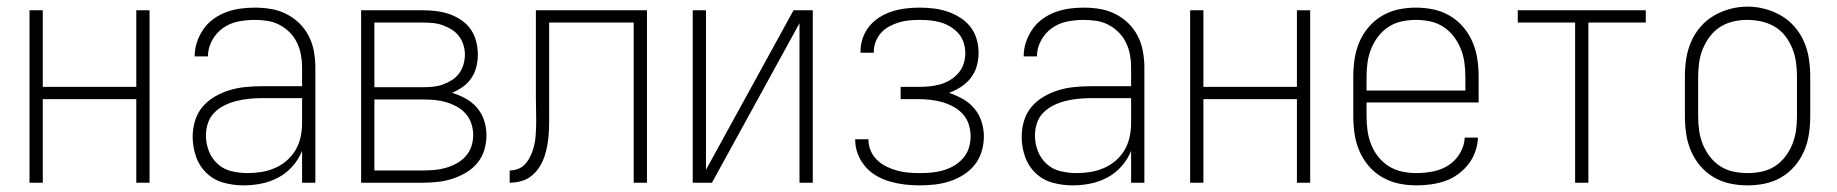

<svg xmlns="http://www.w3.org/2000/svg" viewBox="-20 -551 5540 579"><path d="M69 0V-520H109V-289H391V-520H431V0H391V-252H109V0Z M714 8Q684 8 654.5 0Q625 -8 603 -29Q581 -50 571 -79Q561 -108 561 -138Q561 -163 568 -186.5Q575 -210 590.5 -228.5Q606 -247 627.5 -259.5Q649 -272 672 -279Q695 -286 719.5 -288.5Q744 -291 768 -291H891V-348Q891 -367 887.5 -386Q884 -405 875.5 -422.5Q867 -440 853.5 -453.5Q840 -467 823 -476Q806 -485 787 -488Q768 -491 748 -491Q723 -491 698 -486Q673 -481 652.5 -466.5Q632 -452 619.5 -429Q607 -406 607 -381H567Q567 -403 574 -424Q581 -445 593.5 -463Q606 -481 624 -494Q642 -507 662.5 -514.5Q683 -522 704.5 -525Q726 -528 748 -528Q773 -528 797 -524Q821 -520 843 -509Q865 -498 882.5 -481Q900 -464 911 -442.5Q922 -421 926.5 -396.5Q931 -372 931 -348V0H891V-96Q881 -71 862.5 -50Q844 -29 820 -16Q796 -3 769 2.5Q742 8 714 8ZM727 -29Q748 -29 769 -32.5Q790 -36 809.5 -44.5Q829 -53 845 -67Q861 -81 871.5 -99Q882 -117 886.5 -138Q891 -159 891 -180V-255H768Q749 -255 730 -253Q711 -251 693 -246.5Q675 -242 657.5 -233.5Q640 -225 626.5 -211.5Q613 -198 607 -179.5Q601 -161 601 -142Q601 -118 610 -95Q619 -72 637 -56Q655 -40 679 -34.5Q703 -29 727 -29Z M1069 0V-520H1256Q1276 -520 1296 -517.5Q1316 -515 1335 -508.5Q1354 -502 1371 -490.5Q1388 -479 1399.5 -462.5Q1411 -446 1416 -426Q1421 -406 1421 -386Q1421 -368 1416.5 -349.5Q1412 -331 1401.5 -315.5Q1391 -300 1375.5 -289Q1360 -278 1343 -271Q1364 -265 1384 -254Q1404 -243 1418.5 -226Q1433 -209 1440 -187.5Q1447 -166 1447 -143Q1447 -121 1440.5 -99Q1434 -77 1419.5 -59.5Q1405 -42 1385.5 -30.5Q1366 -19 1344.5 -12Q1323 -5 1300.5 -2.5Q1278 0 1256 0ZM1109 -288H1256Q1271 -288 1286 -289.5Q1301 -291 1315 -296Q1329 -301 1342 -309Q1355 -317 1364 -329Q1373 -341 1377.5 -356Q1382 -371 1382 -386Q1382 -401 1377.5 -415.5Q1373 -430 1364 -442Q1355 -454 1342 -462Q1329 -470 1315 -475Q1301 -480 1286 -481.5Q1271 -483 1256 -483H1109ZM1109 -37H1256Q1273 -37 1290.5 -38.5Q1308 -40 1325 -45Q1342 -50 1357.5 -58.5Q1373 -67 1384.5 -80Q1396 -93 1401.5 -109.5Q1407 -126 1407 -144Q1407 -161 1401.5 -178Q1396 -195 1384.5 -208Q1373 -221 1357.5 -229.5Q1342 -238 1325 -243Q1308 -248 1290.5 -249.5Q1273 -251 1256 -251H1109Z M1517 0V-37Q1529 -37 1540.5 -41Q1552 -45 1560.5 -53Q1569 -61 1575 -71.5Q1581 -82 1585 -93Q1589 -104 1591.5 -115.5Q1594 -127 1595 -138.5Q1596 -150 1596.5 -162Q1597 -174 1597 -186Q1597 -205 1596.5 -223.5Q1596 -242 1596 -261V-520H1931V0H1891V-483H1636V-261Q1636 -252 1636 -242Q1636 -232 1636 -223Q1636 -205 1636 -187Q1636 -169 1635 -151Q1634 -133 1631 -115.5Q1628 -98 1622.5 -81Q1617 -64 1607.5 -48.5Q1598 -33 1584 -21.5Q1570 -10 1552.5 -5Q1535 0 1517 0Z M2069 0V-520H2109V-39L2373 -520H2431V0H2391V-481L2127 0Z M2753 8Q2731 8 2709 5.5Q2687 3 2665.5 -3Q2644 -9 2624.5 -20Q2605 -31 2590.5 -47.5Q2576 -64 2567.5 -85Q2559 -106 2559 -128Q2559 -129 2559 -129.5Q2559 -130 2559 -131H2599Q2599 -130 2599 -129.5Q2599 -129 2599 -129Q2599 -112 2606 -96Q2613 -80 2625.5 -68Q2638 -56 2653.5 -48.5Q2669 -41 2685.5 -36.5Q2702 -32 2719 -30.5Q2736 -29 2753 -29Q2771 -29 2788.5 -30.5Q2806 -32 2823.5 -37Q2841 -42 2856.5 -51Q2872 -60 2884 -73.5Q2896 -87 2901.5 -104.5Q2907 -122 2907 -139Q2907 -158 2901.5 -175.5Q2896 -193 2884 -206.5Q2872 -220 2855.5 -229Q2839 -238 2821.5 -243Q2804 -248 2786 -250Q2768 -252 2750 -252H2696V-289H2750Q2766 -289 2782.5 -290.5Q2799 -292 2815 -296.5Q2831 -301 2845 -309.5Q2859 -318 2870 -330.5Q2881 -343 2886 -359Q2891 -375 2891 -391Q2891 -407 2886 -422.5Q2881 -438 2870.5 -450Q2860 -462 2846 -470.5Q2832 -479 2816.5 -483.5Q2801 -488 2785 -489.5Q2769 -491 2753 -491Q2737 -491 2721.5 -489.5Q2706 -488 2691 -483.5Q2676 -479 2662 -471.5Q2648 -464 2637.5 -452.5Q2627 -441 2621 -426Q2615 -411 2615 -395Q2615 -394 2615 -393.5Q2615 -393 2615 -392H2575Q2575 -393 2575 -394Q2575 -395 2575 -397Q2575 -417 2582 -437Q2589 -457 2602.5 -473Q2616 -489 2634 -500Q2652 -511 2671.5 -517Q2691 -523 2711.5 -525.5Q2732 -528 2753 -528Q2774 -528 2795 -525.5Q2816 -523 2836 -516.5Q2856 -510 2874.5 -498.5Q2893 -487 2906 -470.5Q2919 -454 2925 -433.5Q2931 -413 2931 -392Q2931 -371 2925.5 -351.5Q2920 -332 2907.5 -316Q2895 -300 2878 -289Q2861 -278 2842 -271Q2863 -264 2883.5 -252.5Q2904 -241 2918.5 -223.5Q2933 -206 2940 -184Q2947 -162 2947 -139Q2947 -116 2940 -93.5Q2933 -71 2919 -53.5Q2905 -36 2885 -23.5Q2865 -11 2843 -4Q2821 3 2798.5 5.5Q2776 8 2753 8Z M3214 8Q3184 8 3154.5 0Q3125 -8 3103 -29Q3081 -50 3071 -79Q3061 -108 3061 -138Q3061 -163 3068 -186.5Q3075 -210 3090.5 -228.5Q3106 -247 3127.5 -259.5Q3149 -272 3172 -279Q3195 -286 3219.5 -288.5Q3244 -291 3268 -291H3391V-348Q3391 -367 3387.5 -386Q3384 -405 3375.5 -422.5Q3367 -440 3353.5 -453.5Q3340 -467 3323 -476Q3306 -485 3287 -488Q3268 -491 3248 -491Q3223 -491 3198 -486Q3173 -481 3152.5 -466.5Q3132 -452 3119.5 -429Q3107 -406 3107 -381H3067Q3067 -403 3074 -424Q3081 -445 3093.5 -463Q3106 -481 3124 -494Q3142 -507 3162.5 -514.5Q3183 -522 3204.5 -525Q3226 -528 3248 -528Q3273 -528 3297 -524Q3321 -520 3343 -509Q3365 -498 3382.5 -481Q3400 -464 3411 -442.5Q3422 -421 3426.5 -396.5Q3431 -372 3431 -348V0H3391V-96Q3381 -71 3362.5 -50Q3344 -29 3320 -16Q3296 -3 3269 2.5Q3242 8 3214 8ZM3227 -29Q3248 -29 3269 -32.5Q3290 -36 3309.5 -44.5Q3329 -53 3345 -67Q3361 -81 3371.5 -99Q3382 -117 3386.5 -138Q3391 -159 3391 -180V-255H3268Q3249 -255 3230 -253Q3211 -251 3193 -246.5Q3175 -242 3157.5 -233.5Q3140 -225 3126.5 -211.5Q3113 -198 3107 -179.5Q3101 -161 3101 -142Q3101 -118 3110 -95Q3119 -72 3137 -56Q3155 -40 3179 -34.5Q3203 -29 3227 -29Z M3569 0V-520H3609V-289H3891V-520H3931V0H3891V-252H3609V0Z M4251 8Q4224 8 4198 2.5Q4172 -3 4148.5 -16.5Q4125 -30 4107.5 -50.5Q4090 -71 4079.5 -95.5Q4069 -120 4065 -146.5Q4061 -173 4061 -200V-320Q4061 -347 4065 -373.5Q4069 -400 4079.5 -424.5Q4090 -449 4107.5 -469.5Q4125 -490 4148 -503.5Q4171 -517 4197 -522.5Q4223 -528 4250 -528Q4277 -528 4303 -522.5Q4329 -517 4352 -503.5Q4375 -490 4392.5 -469.5Q4410 -449 4420.5 -424.5Q4431 -400 4435 -373.5Q4439 -347 4439 -320V-242H4101V-200Q4101 -178 4104 -156.5Q4107 -135 4115 -115Q4123 -95 4136.5 -78Q4150 -61 4168.5 -49.5Q4187 -38 4208.5 -33.5Q4230 -29 4251 -29Q4276 -29 4301.5 -34Q4327 -39 4348 -52.5Q4369 -66 4382.5 -88.5Q4396 -111 4397 -136H4437Q4436 -114 4428.5 -93Q4421 -72 4407.5 -55Q4394 -38 4376 -25Q4358 -12 4337.5 -5Q4317 2 4295 5Q4273 8 4251 8ZM4399 -278V-320Q4399 -342 4396 -363Q4393 -384 4385 -404Q4377 -424 4363.5 -441.5Q4350 -459 4332 -470.5Q4314 -482 4293 -486.5Q4272 -491 4250 -491Q4228 -491 4207 -486.5Q4186 -482 4168 -470.5Q4150 -459 4136.5 -441.5Q4123 -424 4115 -404Q4107 -384 4104 -363Q4101 -342 4101 -320V-278Z M4730 0V-483H4557V-520H4943V-483H4770V0Z M5250 8Q5223 8 5197 2.5Q5171 -3 5148 -16.5Q5125 -30 5107.5 -50.5Q5090 -71 5079.5 -95.5Q5069 -120 5065 -146.5Q5061 -173 5061 -200V-320Q5061 -347 5065 -373.5Q5069 -400 5079.5 -424.5Q5090 -449 5107.5 -469.5Q5125 -490 5148 -503.5Q5171 -517 5197 -524Q5223 -531 5250 -531Q5277 -531 5303 -524Q5329 -517 5352 -503.5Q5375 -490 5392.5 -469.5Q5410 -449 5420.5 -424.5Q5431 -400 5435 -373.5Q5439 -347 5439 -320V-200Q5439 -173 5435 -146.5Q5431 -120 5420.5 -95.5Q5410 -71 5392.5 -50.5Q5375 -30 5352 -16.5Q5329 -3 5303 2.5Q5277 8 5250 8ZM5250 -29Q5272 -29 5293 -33.5Q5314 -38 5332 -49.5Q5350 -61 5363.5 -78.5Q5377 -96 5385 -116Q5393 -136 5396 -157Q5399 -178 5399 -200V-320Q5399 -342 5396 -363.5Q5393 -385 5385 -405Q5377 -425 5363.5 -442.5Q5350 -460 5331 -471Q5312 -482 5291 -486.5Q5270 -491 5248 -491Q5227 -491 5206 -486Q5185 -481 5167 -469.5Q5149 -458 5136 -440.5Q5123 -423 5115 -403.5Q5107 -384 5104 -362.5Q5101 -341 5101 -320V-200Q5101 -178 5104 -157Q5107 -136 5115 -116Q5123 -96 5136.5 -78.5Q5150 -61 5168 -49.5Q5186 -38 5207.5 -33.5Q5229 -29 5250 -29Z"/></svg>

Font: Zed Sans Extralight
Style: Regular
Weight: 200
Designer: Belleve Invis
Foundry: Belleve Invis
Version: Version 1.0.0; ttfautohint (v1.8.4)